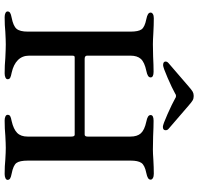

<svg xmlns="http://www.w3.org/2000/svg" viewBox="-34 -836 874 847"><g transform="rotate(90 403.5 -413.0)"><path d="M31 -9Q31 -16 37 -20Q43 -24 59 -27Q95 -34 107.5 -48.5Q120 -63 120 -98V-551Q120 -586 110 -600Q100 -614 65 -621Q50 -624 43 -628.5Q36 -633 36 -640Q36 -646 42.5 -650Q49 -654 61 -654Q90 -654 126 -652Q158 -650 176 -650L230 -651Q268 -653 297 -653Q322 -653 322 -640Q322 -633 315 -628.5Q308 -624 293 -621Q255 -613 240.5 -597Q226 -581 226 -551V-360Q226 -349 240 -349H574Q583 -349 583 -362V-551Q583 -581 568.5 -597Q554 -613 517 -621Q502 -624 495 -628.5Q488 -633 488 -640Q488 -653 513 -653Q540 -653 582 -651L640 -650Q657 -650 685 -652Q719 -654 747 -654Q759 -654 766 -650Q773 -646 773 -640Q773 -633 766 -628.5Q759 -624 744 -621Q709 -614 699 -599Q689 -584 689 -552V-99Q689 -62 699.5 -48Q710 -34 746 -27Q762 -24 768 -20Q774 -16 774 -9Q774 -3 766.5 0.5Q759 4 748 4Q713 4 684 1Q652 -1 633 -1Q615 -1 579 1Q549 4 512 4Q501 4 494 0.5Q487 -3 487 -9Q487 -17 493 -20.5Q499 -24 515 -27Q550 -35 566.5 -51Q583 -67 583 -97V-290Q583 -305 575 -305H234Q229 -305 227.5 -302.5Q226 -300 226 -293V-104Q226 -74 245.5 -54.5Q265 -35 301 -27Q317 -24 323.5 -20.5Q330 -17 330 -9Q330 -3 322.5 0.5Q315 4 304 4Q268 4 236 1Q196 -1 176 -1Q157 -1 121 1Q93 4 56 4Q45 4 38 0.5Q31 -3 31 -9ZM252 -706Q252 -713 259 -719L360 -806Q377 -821 385 -825.5Q393 -830 404 -830Q415 -830 423 -825.5Q431 -821 448 -806L549 -719Q555 -714 555 -706Q555 -694 540 -694Q530 -694 484 -714.5Q438 -735 415 -748Q410 -752 404 -752Q398 -752 393 -748Q370 -735 324 -715Q278 -695 268 -695Q252 -695 252 -706Z"/></g></svg>

Font: EB Garamond Medium
Style: Regular
Weight: 500
Designer: Georg Duffner and Octavio Pardo
Foundry: Georg Duffner
Version: Version 1.000